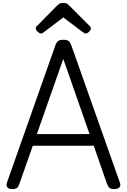

<svg xmlns="http://www.w3.org/2000/svg" viewBox="-20 -1289 874 1323"><path d="M66 14Q40 14 30.5 1.5Q21 -11 28 -31L361 -975Q369 -998 381 -1006.5Q393 -1015 417 -1015Q441 -1015 452.5 -1006.5Q464 -998 472 -975L806 -31Q814 -11 803 1.5Q792 14 766 14Q744 14 734.5 5.5Q725 -3 717 -23L626 -285H206L114 -23Q107 -3 97.5 5.5Q88 14 66 14ZM234 -365H597L416 -883ZM262 -1058Q252 -1058 239.5 -1070Q227 -1082 227 -1092Q227 -1095 227 -1099Q227 -1103 233 -1108L372 -1249Q379 -1256 388 -1262.5Q397 -1269 416 -1269Q435 -1269 443.5 -1262.5Q452 -1256 459 -1249L600 -1108Q605 -1103 605.5 -1099Q606 -1095 606 -1092Q606 -1082 593.5 -1070Q581 -1058 571 -1058Q564 -1058 559 -1061.5Q554 -1065 546 -1071L416 -1169L287 -1071Q280 -1065 274 -1061.5Q268 -1058 262 -1058Z"/></svg>

Font: Playwrite ES
Style: Regular
Weight: 400
Designer: Veronika Burian, José Scaglione
Foundry: TypeTogether
Version: Version 1.002